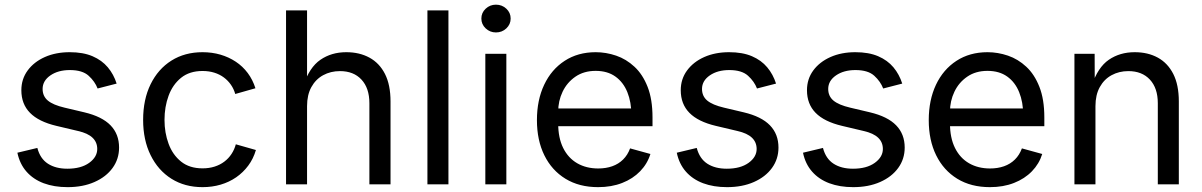

<svg xmlns="http://www.w3.org/2000/svg" viewBox="-20 -771 5027 803"><path d="M262.7 11.7Q206.5 11.7 162.8 -4.6Q119.1 -21 90.8 -53.2Q62.5 -85.4 52.7 -132.3L136.2 -152.3Q147.9 -107.4 180.4 -86.4Q212.9 -65.4 261.7 -65.4Q318.8 -65.4 352.8 -89.8Q386.7 -114.3 386.7 -147.9Q386.7 -176.3 366.9 -195.1Q347.2 -213.9 306.6 -223.1L215.8 -244.6Q141.6 -262.2 105.5 -299.1Q69.3 -335.9 69.3 -393.6Q69.3 -440.4 95.7 -476.3Q122.1 -512.2 167.7 -532.5Q213.4 -552.7 271.5 -552.7Q327.6 -552.7 366.9 -535.9Q406.2 -519 430.9 -489.5Q455.6 -460 467.8 -421.4L388.2 -400.9Q377 -430.2 350.8 -454.1Q324.7 -478 272 -478Q223.1 -478 190.7 -455.6Q158.2 -433.1 158.2 -398.9Q158.2 -368.7 180.2 -350.3Q202.1 -332 250 -320.8L332.5 -301.3Q406.7 -283.7 442.4 -246.8Q478 -210 478 -153.8Q478 -106 450.9 -68.6Q423.8 -31.2 375.2 -9.8Q326.7 11.7 262.7 11.7Z M827.1 11.7Q752.9 11.7 697 -23.4Q641.1 -58.6 609.9 -122.1Q578.6 -185.5 578.6 -269.5Q578.6 -355 609.9 -418.7Q641.1 -482.4 697 -517.6Q752.9 -552.7 827.1 -552.7Q866.7 -552.7 901.9 -542.5Q937 -532.2 966.1 -512.9Q995.1 -493.7 1016.1 -465.6Q1037.1 -437.5 1048.3 -401.9L963.9 -377.9Q958 -398.9 945.8 -416.5Q933.6 -434.1 916.3 -447Q898.9 -460 876.5 -467Q854 -474.1 827.1 -474.1Q772.5 -474.1 737.3 -445.6Q702.1 -417 685.1 -370.6Q668 -324.2 668 -269.5Q668 -215.8 685.1 -169.7Q702.1 -123.5 737.3 -95.2Q772.5 -66.9 827.1 -66.9Q854.5 -66.9 877.4 -74.2Q900.4 -81.5 918.2 -95Q936 -108.4 948.2 -127Q960.4 -145.5 966.3 -167.5L1050.3 -143.6Q1039.6 -106.9 1018.3 -78.4Q997.1 -49.8 967.8 -29.5Q938.5 -9.3 902.8 1.2Q867.2 11.7 827.1 11.7Z M1264.2 -327.1V0H1176.3V-727.5H1264.2V-413.6H1249Q1273.9 -489.3 1320.1 -521Q1366.2 -552.7 1428.2 -552.7Q1483.4 -552.7 1525.1 -530Q1566.9 -507.3 1590.1 -461.7Q1613.3 -416 1613.3 -346.7V0H1524.9V-339.4Q1524.9 -402.3 1491.9 -438Q1459 -473.6 1401.9 -473.6Q1362.8 -473.6 1331.5 -456.5Q1300.3 -439.5 1282.2 -406.7Q1264.2 -374 1264.2 -327.1Z M1855.5 -727.5V0H1767.6V-727.5Z M2009.8 0V-545.9H2097.7V0ZM2054.2 -635.3Q2029.3 -635.3 2011.2 -652.3Q1993.2 -669.4 1993.2 -693.4Q1993.2 -717.8 2011.2 -734.6Q2029.3 -751.5 2054.2 -751.5Q2079.6 -751.5 2097.7 -734.6Q2115.7 -717.8 2115.7 -693.4Q2115.7 -669.4 2097.7 -652.3Q2079.6 -635.3 2054.2 -635.3Z M2481.4 11.7Q2402.3 11.7 2345 -23.4Q2287.6 -58.6 2256.6 -121.6Q2225.6 -184.6 2225.6 -268.6Q2225.6 -352.5 2255.9 -416.5Q2286.1 -480.5 2341.6 -516.6Q2397 -552.7 2471.2 -552.7Q2514.6 -552.7 2556.9 -538.3Q2599.1 -523.9 2633.5 -491.9Q2668 -460 2688.5 -407.7Q2709 -355.5 2709 -279.8V-243.2H2285.2V-317.4H2661.6L2620.6 -290Q2620.6 -343.8 2603.8 -385.5Q2586.9 -427.2 2553.7 -450.9Q2520.5 -474.6 2471.2 -474.6Q2421.9 -474.6 2386.7 -450.4Q2351.6 -426.3 2333 -387.5Q2314.5 -348.6 2314.5 -304.2V-254.9Q2314.5 -194.3 2335.4 -152.1Q2356.4 -109.9 2394.3 -88.1Q2432.1 -66.4 2481.9 -66.4Q2514.2 -66.4 2540.5 -75.7Q2566.9 -85 2585.9 -103.8Q2605 -122.6 2615.2 -150.4L2700.2 -127Q2687.5 -85.9 2657.2 -54.7Q2627 -23.4 2582.3 -5.9Q2537.6 11.7 2481.4 11.7Z M3020.5 11.7Q2964.4 11.7 2920.7 -4.6Q2877 -21 2848.6 -53.2Q2820.3 -85.4 2810.5 -132.3L2894 -152.3Q2905.8 -107.4 2938.2 -86.4Q2970.7 -65.4 3019.5 -65.4Q3076.7 -65.4 3110.6 -89.8Q3144.5 -114.3 3144.5 -147.9Q3144.5 -176.3 3124.8 -195.1Q3105 -213.9 3064.5 -223.1L2973.6 -244.6Q2899.4 -262.2 2863.3 -299.1Q2827.1 -335.9 2827.1 -393.6Q2827.1 -440.4 2853.5 -476.3Q2879.9 -512.2 2925.5 -532.5Q2971.2 -552.7 3029.3 -552.7Q3085.4 -552.7 3124.8 -535.9Q3164.1 -519 3188.7 -489.5Q3213.4 -460 3225.6 -421.4L3146 -400.9Q3134.8 -430.2 3108.6 -454.1Q3082.5 -478 3029.8 -478Q2981 -478 2948.5 -455.6Q2916 -433.1 2916 -398.9Q2916 -368.7 2938 -350.3Q2960 -332 3007.8 -320.8L3090.3 -301.3Q3164.6 -283.7 3200.2 -246.8Q3235.8 -210 3235.8 -153.8Q3235.8 -106 3208.7 -68.6Q3181.6 -31.2 3133.1 -9.8Q3084.5 11.7 3020.5 11.7Z M3548.3 11.7Q3492.2 11.7 3448.5 -4.6Q3404.8 -21 3376.5 -53.2Q3348.1 -85.4 3338.4 -132.3L3421.9 -152.3Q3433.6 -107.4 3466.1 -86.4Q3498.5 -65.4 3547.4 -65.4Q3604.5 -65.4 3638.4 -89.8Q3672.4 -114.3 3672.4 -147.9Q3672.4 -176.3 3652.6 -195.1Q3632.8 -213.9 3592.3 -223.1L3501.5 -244.6Q3427.2 -262.2 3391.1 -299.1Q3355 -335.9 3355 -393.6Q3355 -440.4 3381.3 -476.3Q3407.7 -512.2 3453.4 -532.5Q3499 -552.7 3557.1 -552.7Q3613.3 -552.7 3652.6 -535.9Q3691.9 -519 3716.6 -489.5Q3741.2 -460 3753.4 -421.4L3673.8 -400.9Q3662.6 -430.2 3636.5 -454.1Q3610.4 -478 3557.6 -478Q3508.8 -478 3476.3 -455.6Q3443.8 -433.1 3443.8 -398.9Q3443.8 -368.7 3465.8 -350.3Q3487.8 -332 3535.6 -320.8L3618.2 -301.3Q3692.4 -283.7 3728 -246.8Q3763.7 -210 3763.7 -153.8Q3763.7 -106 3736.6 -68.6Q3709.5 -31.2 3660.9 -9.8Q3612.3 11.7 3548.3 11.7Z M4120.1 11.7Q4041 11.7 3983.6 -23.4Q3926.3 -58.6 3895.3 -121.6Q3864.3 -184.6 3864.3 -268.6Q3864.3 -352.5 3894.5 -416.5Q3924.8 -480.5 3980.2 -516.6Q4035.6 -552.7 4109.9 -552.7Q4153.3 -552.7 4195.6 -538.3Q4237.8 -523.9 4272.2 -491.9Q4306.6 -460 4327.1 -407.7Q4347.7 -355.5 4347.7 -279.8V-243.2H3923.8V-317.4H4300.3L4259.3 -290Q4259.3 -343.8 4242.4 -385.5Q4225.6 -427.2 4192.4 -450.9Q4159.2 -474.6 4109.9 -474.6Q4060.5 -474.6 4025.4 -450.4Q3990.2 -426.3 3971.7 -387.5Q3953.1 -348.6 3953.1 -304.2V-254.9Q3953.1 -194.3 3974.1 -152.1Q3995.1 -109.9 4033 -88.1Q4070.8 -66.4 4120.6 -66.4Q4152.8 -66.4 4179.2 -75.7Q4205.6 -85 4224.6 -103.8Q4243.7 -122.6 4253.9 -150.4L4338.9 -127Q4326.2 -85.9 4295.9 -54.7Q4265.6 -23.4 4220.9 -5.9Q4176.3 11.7 4120.1 11.7Z M4561.5 -327.1V0H4473.6V-545.9H4558.1L4558.6 -413.6H4546.4Q4571.3 -489.3 4617.4 -521Q4663.6 -552.7 4725.6 -552.7Q4780.8 -552.7 4822.3 -530Q4863.8 -507.3 4887 -461.7Q4910.2 -416 4910.2 -346.7V0H4822.3V-339.4Q4822.3 -402.3 4789.3 -438Q4756.3 -473.6 4699.2 -473.6Q4660.2 -473.6 4628.9 -456.5Q4597.7 -439.5 4579.6 -406.7Q4561.5 -374 4561.5 -327.1Z"/></svg>

Font: Inter Variable
Style: Regular
Weight: 400
Designer: Rasmus Andersson
Foundry: rsms
Version: Version 4.001;git-9221beed3